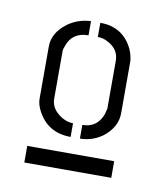

<svg xmlns="http://www.w3.org/2000/svg" viewBox="-47 -726 319 378"><g transform="rotate(10 112.5 -537.5)"><path d="M25.4 -388.7V-421.9H199.2V-388.7ZM33.2 -517.6V-622.1Q33.2 -649.4 60.5 -669.9Q81.1 -684.6 106.4 -685.5V-657.2Q74.2 -657.2 64.5 -628.9Q61.5 -622.1 61.5 -617.2V-522.5Q61.5 -501 85 -487.3Q95.7 -481.4 106.4 -481.4V-454.1Q59.6 -454.1 39.1 -495.1Q33.2 -506.8 33.2 -517.6ZM125 -454.1V-481.4Q154.3 -481.4 165 -509.8Q167 -516.6 168 -521.5V-617.2Q168 -640.6 144.5 -652.3Q135.7 -657.2 125 -657.2V-685.5Q170.9 -685.5 190.4 -644.5Q195.3 -632.8 196.3 -622.1V-517.6Q196.3 -489.3 169.9 -468.8Q149.4 -454.1 125 -454.1Z"/></g></svg>

Font: Post No Bills Jaffna Medium
Style: Regular
Weight: 500
Designer: Kosala Senevirathne, Siva Puranthara, Lasantha Premarathna, Tharique Azeez
Foundry: Mooniak
Version: Version 1.220 ; ttfautohint (v1.6)